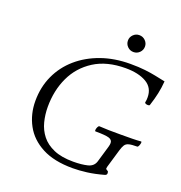

<svg xmlns="http://www.w3.org/2000/svg" viewBox="-151 -981 1058 1123"><g transform="rotate(20 378.0 -419.5)"><path d="M424 13Q308 13 233 -26.5Q158 -66 121.5 -133.5Q85 -201 85 -283Q85 -369 118 -441Q151 -513 211.5 -565.5Q272 -618 354 -647Q436 -676 534 -676Q587 -676 625.5 -671.5Q664 -667 693 -661Q723 -655 736.5 -652Q750 -649 756 -648Q753 -608 745 -570.5Q737 -533 723 -490Q722 -485 713.5 -484.5Q705 -484 698 -487Q691 -490 692 -495Q694 -503 694.5 -511.5Q695 -520 695 -526Q695 -586 646 -614.5Q597 -643 517 -643Q400 -643 321.5 -593Q243 -543 204 -460Q165 -377 165 -275Q165 -227 176.5 -182Q188 -137 216 -101.5Q244 -66 292.5 -45Q341 -24 414 -24Q466 -24 502.5 -33Q539 -42 549 -75L579 -177Q583 -191 583 -201Q583 -221 561 -228Q539 -235 477 -235Q472 -235 473 -244Q474 -253 478.5 -262Q483 -271 488 -271Q515 -269 546 -268.5Q577 -268 621 -268Q662 -268 693.5 -268.5Q725 -269 747 -271Q752 -271 750.5 -262Q749 -253 745 -244Q741 -235 736 -235Q702 -235 685 -230.5Q668 -226 660 -213.5Q652 -201 645 -177L612 -65Q608 -52 612 -48.5Q616 -45 621.5 -42.5Q627 -40 627 -30Q627 -23 624 -20Q621 -17 616 -15Q559 1 511.5 7Q464 13 424 13ZM526 -747Q504 -747 488.5 -762.5Q473 -778 473 -800Q473 -821 488.5 -836.5Q504 -852 526 -852Q548 -852 563.5 -836.5Q579 -821 579 -800Q579 -778 563.5 -762.5Q548 -747 526 -747Z"/></g></svg>

Font: Junicode SmExp
Style: Italic
Weight: 400
Width: 6
Italic angle: -11°
Designer: Peter S. Baker
Version: Version 2.205; ttfautohint (v1.8.4)